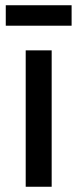

<svg xmlns="http://www.w3.org/2000/svg" viewBox="-20 -712 294 732"><path d="M2 -614H253V-692H2ZM78 0H177V-520H78Z"/></svg>

Font: Fixel Text Medium
Style: Regular
Weight: 500
Width: 4
Designer: AlfaBravo + MacPaw
Foundry: Kyrylo Tkachov, Marchela Mozhyna, Serhii Makarenko, Maria Weinstein, Zakhar Kryvoshyya
Version: Version 1.211